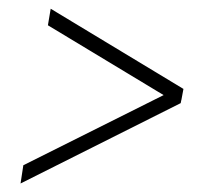

<svg xmlns="http://www.w3.org/2000/svg" viewBox="-20 -545 482 442"><path d="M373.5 -315.9 90.3 -486.8 96.7 -524.9 402.3 -340.3 397.5 -314.5ZM33.7 -164.6 373.5 -334.5 401.4 -335.9 396 -307.6 27.3 -122.6Z"/></svg>

Font: Roboto Condensed ExtraLight
Style: Italic
Weight: 250
Italic angle: -12°
Designer: Christian Robertson
Foundry: Google
Version: Version 3.008; 2023